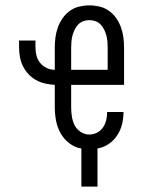

<svg xmlns="http://www.w3.org/2000/svg" viewBox="-20 -548 540 715"><path d="M283 147V5Q258 1 237.5 -15Q217 -31 205 -53Q193 -75 188.5 -99.5Q184 -124 184 -150V-232Q166 -233 148 -237Q130 -241 114 -250Q98 -259 85.5 -272.5Q73 -286 65 -302.5Q57 -319 54 -337Q51 -355 51 -373V-397H112V-373Q112 -358 115.5 -342.5Q119 -327 129 -314.5Q139 -302 153.5 -295Q168 -288 184 -288V-370Q184 -390 186.5 -409Q189 -428 195.5 -446Q202 -464 213 -480Q224 -496 240 -507.5Q256 -519 275 -523.5Q294 -528 313 -528Q332 -528 351 -523.5Q370 -519 386 -507.5Q402 -496 413 -480Q424 -464 430.5 -446Q437 -428 439.5 -409Q442 -390 442 -370V-232H245V-150Q245 -132 247.5 -115Q250 -98 257.5 -82.5Q265 -67 280 -57Q295 -47 312 -47Q328 -47 341.5 -54Q355 -61 363.5 -73.5Q372 -86 375.5 -100.5Q379 -115 379 -131H440Q440 -108 434.5 -85.5Q429 -63 416.5 -44Q404 -25 385 -12Q366 1 343 5V147ZM245 -288H381V-370Q381 -382 380 -393.5Q379 -405 376 -416Q373 -427 368 -437.5Q363 -448 355 -456.5Q347 -465 336 -469Q325 -473 313 -473Q301 -473 290 -469Q279 -465 271 -456.5Q263 -448 258 -437.5Q253 -427 250 -416Q247 -405 246 -393.5Q245 -382 245 -370Z"/></svg>

Font: Iosevka SS18 Light
Style: Regular
Weight: 300
Monospace: yes
Designer: Belleve Invis
Foundry: Belleve Invis
Version: Version 25.1.1; ttfautohint (v1.8.4)